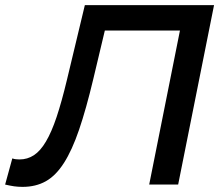

<svg xmlns="http://www.w3.org/2000/svg" viewBox="-59 -720 872 749"><path d="M29 9Q11.5 9 -4 6.8Q-19.5 4.5 -39 0L-11 -102Q-3.5 -99.5 3.2 -98.8Q10 -98 17 -98Q48 -98 73.2 -114.5Q98.5 -131 120.2 -167.8Q142 -204.5 161.8 -263.5Q181.5 -322.5 202 -408L272 -700H776L636 0H523L643 -601H350L305 -412Q277 -294.5 249.5 -214Q222 -133.5 190.2 -84Q158.5 -34.5 119.5 -12.8Q80.5 9 29 9Z"/></svg>

Font: Argentum Sans
Style: Italic
Weight: 400
Italic angle: -11.3099°
Designer: Julieta Ulanovsky, Owen Earl, Rasmus Andersson, Cristiano Sobral
Foundry: The Argentum Sans Project Authors
Version: Version 3.131; ttfautohint (v1.8.4.7-5d5b-dirty)